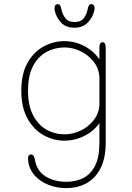

<svg xmlns="http://www.w3.org/2000/svg" viewBox="-20 -692 659 959"><path d="M311 247.5Q272.5 247.5 238 236.8Q203.5 226 177 206.2Q150.5 186.5 135.2 158.8Q120 131 120 97Q120 88.5 124.2 84Q128.5 79.5 135.5 79.5Q144 79.5 148.2 87.2Q152.5 95 154.5 106.5Q165 164 209 190Q253 216 312 216Q357.5 216 394.8 197.8Q432 179.5 454.2 137Q476.5 94.5 476.5 23V-77.5Q449 -37.5 402 -13.5Q355 10.5 301 10.5Q247.5 10.5 198.2 -16.5Q149 -43.5 117.8 -99Q86.5 -154.5 86.5 -239Q86.5 -324 117.8 -378.8Q149 -433.5 198.2 -460Q247.5 -486.5 301 -486.5Q355 -486.5 402 -461.5Q449 -436.5 476.5 -395.5V-454.5Q476.5 -481 492.5 -481Q508 -481 508 -454.5V23Q508 80 493.2 122.2Q478.5 164.5 452 192.2Q425.5 220 389.5 233.8Q353.5 247.5 311 247.5ZM302.5 -21Q342.5 -21 380.8 -38.8Q419 -56.5 445.5 -88.8Q472 -121 476.5 -163.5V-309.5Q473 -353 446.2 -385.8Q419.5 -418.5 381 -436.8Q342.5 -455 302.5 -455Q254 -455 212.5 -432.8Q171 -410.5 145.5 -363Q120 -315.5 120 -239Q120 -164.5 145.5 -116Q171 -67.5 212.5 -44.2Q254 -21 302.5 -21ZM437 -671.5Q444 -671.5 448.2 -666.2Q452.5 -661 452.5 -651Q452.5 -649 452.2 -646.5Q452 -644 451.5 -641.5Q444 -606 418.8 -579.8Q393.5 -553.5 351.5 -553.5Q309 -553.5 284.5 -579.8Q260 -606 253 -641.5Q252.5 -644 252.5 -646.5Q252.5 -649 252.5 -651Q252.5 -661 256.8 -666.2Q261 -671.5 267.5 -671.5Q276 -671.5 280.2 -664.8Q284.5 -658 287 -645Q291 -622.5 305.8 -602.2Q320.5 -582 352.5 -582Q385 -582 399.2 -602.2Q413.5 -622.5 417.5 -644.5Q420 -657.5 424.2 -664.5Q428.5 -671.5 437 -671.5Z"/></svg>

Font: Sono ExtraLight Monospace ExtraLight
Style: Regular
Weight: 250
Version: Version 2.112